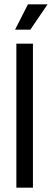

<svg xmlns="http://www.w3.org/2000/svg" viewBox="-20 -860 238 880"><path d="M55 0V-660H131V0ZM119 -724H49L108 -840H198Z"/></svg>

Font: Bricolage Grotesque 96pt Light
Style: Regular
Weight: 300
Designer: Mathieu Triay
Foundry: Atelier Triay
Version: Version 1.001; ttfautohint (v1.8.4.7-5d5b);gftools[0.9.33.de